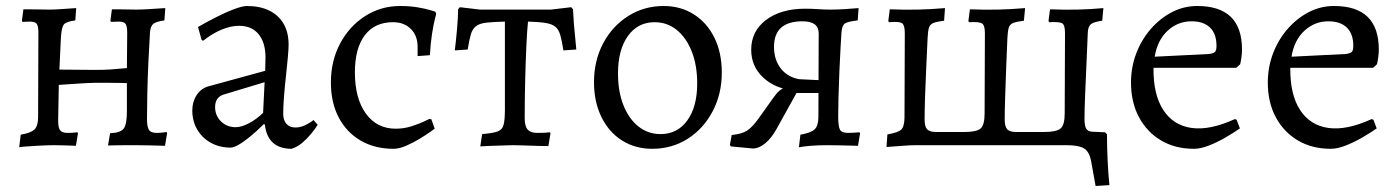

<svg xmlns="http://www.w3.org/2000/svg" viewBox="-20 -484 4663 640"><path d="M44 7 49 -35Q84 -41 95.5 -53Q107 -65 107 -94L108 -374Q108 -397 102.5 -404.5Q97 -412 80 -412Q73 -412 64 -411.5Q55 -411 55 -411L53 -415L58 -453Q58 -453 73 -453Q88 -453 108.5 -452.5Q129 -452 144 -452Q161 -452 182 -453.5Q203 -455 218.5 -456Q234 -457 234 -457L231 -416Q200 -412 192.5 -402Q185 -392 183 -358L178 -252L297 -251Q326 -251 349 -252.5Q372 -254 403 -257L404 -374Q404 -397 398.5 -404.5Q393 -412 376 -412Q369 -412 359.5 -411.5Q350 -411 350 -411L348 -415L353 -453Q353 -453 368 -453Q383 -453 402 -452.5Q421 -452 434 -452Q452 -452 475 -453.5Q498 -455 514.5 -456Q531 -457 531 -457L528 -416Q500 -412 491 -404.5Q482 -397 480 -377Q477 -330 474.5 -275Q472 -220 471 -170.5Q470 -121 470 -87Q470 -61 476.5 -51Q483 -41 502 -41Q514 -41 524.5 -42.5Q535 -44 535 -44L537 -40L530 2Q530 2 513.5 1.5Q497 1 474 0.5Q451 0 432 0Q419 0 397 0Q375 0 357.5 0.5Q340 1 340 1L347 -40Q381 -41 392 -55Q403 -69 403 -112V-207Q403 -207 383.5 -207.5Q364 -208 339 -208Q314 -208 297 -208Q288 -208 268.5 -207Q249 -206 227.5 -204.5Q206 -203 191 -202Q176 -201 176 -201L174 -89Q173 -61 179.5 -51Q186 -41 205 -41Q217 -41 227.5 -42Q238 -43 238 -43L240 -40L233 2Q233 2 220.5 1.5Q208 1 191.5 0.5Q175 0 161 0Q139 0 111.5 1.5Q84 3 64.5 4.5Q45 6 44 7Z M952 12Q912 12 889.5 -8.5Q867 -29 863 -69L859 -70Q835 -46 813.5 -28.5Q792 -11 775.5 -1.5Q759 8 749 8Q712 8 683 -8Q654 -24 637.5 -52Q621 -80 621 -116Q621 -145 635.5 -167Q650 -189 674 -196L864 -248L865 -292Q865 -342 842 -370Q819 -398 777 -398Q749 -398 718 -385Q687 -372 657 -348L652 -351L640 -394Q666 -409 698 -425.5Q730 -442 759 -453Q788 -464 803 -464Q847 -464 878 -448.5Q909 -433 925.5 -404.5Q942 -376 942 -335Q942 -322 939.5 -293Q937 -264 933 -228.5Q929 -193 926.5 -160Q924 -127 924 -105Q924 -83 935 -71Q946 -59 965 -59Q982 -59 999 -67.5Q1016 -76 1025 -84L1039 -68Q1031 -55 1017.5 -38.5Q1004 -22 987.5 -8Q971 6 952 12ZM766 -60Q785 -60 810.5 -73.5Q836 -87 857 -108L862 -210L726 -169Q697 -160 697 -127Q697 -99 716.5 -79.5Q736 -60 766 -60Z M1292 12Q1229 12 1182 -15.5Q1135 -43 1109 -92.5Q1083 -142 1083 -209Q1083 -281 1113.5 -338.5Q1144 -396 1196.5 -430Q1249 -464 1314 -464Q1346 -464 1372.5 -459.5Q1399 -455 1415 -450Q1431 -445 1431 -445L1434 -438Q1434 -438 1429.5 -420Q1425 -402 1420 -370.5Q1415 -339 1413 -300L1372 -297V-328Q1372 -365 1349.5 -387.5Q1327 -410 1290 -410Q1229 -410 1196 -366.5Q1163 -323 1163 -243Q1163 -156 1199.5 -105.5Q1236 -55 1299 -55Q1327 -55 1353 -63.5Q1379 -72 1395.5 -80Q1412 -88 1412 -88L1418 -86L1429 -55Q1429 -55 1415 -45Q1401 -35 1379 -21.5Q1357 -8 1333.5 2Q1310 12 1292 12Z M1581 4 1587 -37Q1622 -40 1638 -45.5Q1654 -51 1658.5 -67.5Q1663 -84 1663 -118V-412Q1624 -411 1601.5 -408.5Q1579 -406 1567 -397Q1555 -388 1549.5 -369.5Q1544 -351 1539 -319L1496 -316Q1498 -333 1500 -351Q1502 -369 1503.5 -387.5Q1505 -406 1506 -423Q1507 -440 1507 -453L1513 -460L1580 -452H1816L1884 -460L1890 -453Q1891 -430 1893 -404.5Q1895 -379 1897.5 -356.5Q1900 -334 1901 -319L1858 -316Q1853 -349 1847.5 -367.5Q1842 -386 1831 -395Q1820 -404 1798.5 -407.5Q1777 -411 1740 -412Q1737 -384 1734.5 -330Q1732 -276 1730.5 -212Q1729 -148 1729 -89Q1729 -63 1739 -52Q1749 -41 1771 -41Q1784 -41 1795.5 -41.5Q1807 -42 1813 -43L1815 -40L1808 3Q1795 3 1779 2.5Q1763 2 1747 1.5Q1731 1 1716.5 0.5Q1702 0 1692 0Q1682 0 1668.5 0.5Q1655 1 1639.5 1.5Q1624 2 1608.5 2.5Q1593 3 1581 4Z M2154 12Q2097 12 2053 -16Q2009 -44 1984.5 -94.5Q1960 -145 1960 -210Q1960 -282 1990.5 -339.5Q2021 -397 2074 -430.5Q2127 -464 2192 -464Q2249 -464 2293 -436Q2337 -408 2361.5 -358Q2386 -308 2386 -242Q2386 -171 2355.5 -113Q2325 -55 2272.5 -21.5Q2220 12 2154 12ZM2182 -37Q2238 -37 2271 -82.5Q2304 -128 2304 -206Q2304 -266 2286 -312Q2268 -358 2236 -384Q2204 -410 2162 -410Q2106 -410 2073 -364Q2040 -318 2040 -239Q2040 -179 2058 -133.5Q2076 -88 2108 -62.5Q2140 -37 2182 -37Z M2489 11 2416 4 2413 -1 2419 -34Q2452 -37 2470 -48.5Q2488 -60 2510 -91L2557 -157Q2569 -174 2578 -181.5Q2587 -189 2598 -192.5Q2609 -196 2624 -200L2629 -182Q2564 -188 2524 -225.5Q2484 -263 2484 -318Q2484 -380 2533.5 -417.5Q2583 -455 2664 -455Q2685 -455 2706.5 -453.5Q2728 -452 2749 -452Q2770 -452 2794.5 -453.5Q2819 -455 2842 -457L2839 -416Q2805 -412 2796 -405.5Q2787 -399 2785 -377Q2784 -364 2782 -328Q2780 -292 2778 -247Q2776 -202 2775 -161Q2774 -120 2774 -96Q2774 -62 2780 -51.5Q2786 -41 2808 -41Q2814 -41 2823 -41.5Q2832 -42 2845 -43L2847 -40L2840 2Q2809 1 2780.5 0.5Q2752 0 2736 0Q2708 0 2682.5 2Q2657 4 2643 7L2648 -35Q2683 -41 2695.5 -53Q2708 -65 2708 -94L2709 -373Q2709 -393 2695.5 -403Q2682 -413 2655 -413Q2560 -413 2560 -328Q2560 -285 2582.5 -256Q2605 -227 2644 -220L2727 -216V-174H2635L2569 -55Q2552 -24 2531 -6.5Q2510 11 2489 11Z M2935 6 2938 -36Q2974 -42 2984.5 -52.5Q2995 -63 2995 -94L2996 -373Q2996 -400 2987 -406.5Q2978 -413 2943 -410L2941 -414L2946 -453Q2994 -451 3039 -452Q3084 -453 3130 -457L3127 -415Q3103 -412 3091.5 -407.5Q3080 -403 3076.5 -391.5Q3073 -380 3072 -357Q3070 -312 3067.5 -260Q3065 -208 3063.5 -161Q3062 -114 3062 -85Q3062 -62 3070.5 -53Q3079 -44 3100 -44H3194Q3235 -44 3248.5 -55.5Q3262 -67 3262 -106L3263 -373Q3263 -399 3254 -405.5Q3245 -412 3210 -410L3208 -414L3213 -453Q3261 -451 3305.5 -452Q3350 -453 3397 -457L3393 -415Q3369 -412 3357.5 -407.5Q3346 -403 3342.5 -391.5Q3339 -380 3338 -357Q3336 -312 3334 -260Q3332 -208 3330.5 -161Q3329 -114 3329 -85Q3329 -62 3337.5 -53Q3346 -44 3366 -44H3460Q3501 -44 3515 -55.5Q3529 -67 3529 -106L3530 -374Q3530 -400 3521 -406Q3512 -412 3477 -410L3475 -414L3480 -453Q3526 -451 3570.5 -452Q3615 -453 3658 -457L3654 -415Q3626 -411 3616.5 -403.5Q3607 -396 3606 -376Q3604 -325 3601.5 -269.5Q3599 -214 3597 -166Q3595 -118 3595 -87L3556 0H3029Q3015 0 2989.5 2Q2964 4 2935 6ZM3632 136 3617 53Q3611 21 3593 10.5Q3575 0 3537 0L3595 -87Q3595 -65 3600.5 -55.5Q3606 -46 3620 -45L3664 -43L3670 -36Q3670 6 3672 49Q3674 92 3678 133Z M3960 12Q3897 12 3850 -16Q3803 -44 3776.5 -93.5Q3750 -143 3750 -209Q3750 -260 3767.5 -306Q3785 -352 3816 -387.5Q3847 -423 3886.5 -443.5Q3926 -464 3971 -464Q4120 -464 4120 -319Q4120 -306 4118 -292Q4116 -278 4114 -270L4101 -258H3825Q3824 -169 3857.5 -117.5Q3891 -66 3952 -57.5Q4013 -49 4096 -87L4102 -85L4113 -56Q4093 -42 4065.5 -26Q4038 -10 4010 1Q3982 12 3960 12ZM3829 -295 4010 -304Q4025 -306 4030 -311Q4035 -316 4035 -331Q4035 -371 4013.5 -392Q3992 -413 3952 -413Q3906 -413 3872 -381.5Q3838 -350 3829 -295Z M4416 12Q4353 12 4306 -16Q4259 -44 4232.5 -93.5Q4206 -143 4206 -209Q4206 -260 4223.5 -306Q4241 -352 4272 -387.5Q4303 -423 4342.5 -443.5Q4382 -464 4427 -464Q4576 -464 4576 -319Q4576 -306 4574 -292Q4572 -278 4570 -270L4557 -258H4281Q4280 -169 4313.5 -117.5Q4347 -66 4408 -57.5Q4469 -49 4552 -87L4558 -85L4569 -56Q4549 -42 4521.5 -26Q4494 -10 4466 1Q4438 12 4416 12ZM4285 -295 4466 -304Q4481 -306 4486 -311Q4491 -316 4491 -331Q4491 -371 4469.5 -392Q4448 -413 4408 -413Q4362 -413 4328 -381.5Q4294 -350 4285 -295Z"/></svg>

Font: Alegreya
Style: Regular
Weight: 400
Designer: Juan Pablo del Peral
Foundry: Huerta Tipografica
Version: Version 2.009